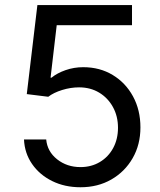

<svg xmlns="http://www.w3.org/2000/svg" viewBox="-20 -748 648 777"><path d="M305.7 9.8Q241.7 9.8 190.9 -15.4Q140.1 -40.5 109.9 -84.2Q79.6 -127.9 77.1 -183.6H167Q171.4 -134.8 211.2 -103.3Q251 -71.8 305.7 -71.8Q349.6 -71.8 384 -92.3Q418.5 -112.8 438 -148.9Q457.5 -185.1 457.5 -231Q457.5 -277.8 437 -314.9Q416.5 -352.1 381.1 -373.3Q345.7 -394.5 299.8 -394.5Q266.1 -394.5 231.4 -383.8Q196.8 -373 175.3 -356.4L88.4 -367.2L131.3 -727.5H514.2V-646H209.5L184.6 -433.6H188.5Q210.9 -452.1 245.1 -464.1Q279.3 -476.1 316.9 -476.1Q383.8 -476.1 436 -444.6Q488.3 -413.1 518.3 -357.9Q548.3 -302.7 548.3 -232.4Q548.3 -162.6 516.8 -107.9Q485.4 -53.2 430.7 -21.7Q376 9.8 305.7 9.8Z"/></svg>

Font: Inter-Regular
Style: Regular
Weight: 400
Designer: Rasmus Andersson
Foundry: rsms
Version: Version 4.000;git-a52131595